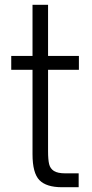

<svg xmlns="http://www.w3.org/2000/svg" viewBox="-20 -783 386 803"><path d="M239 0Q174 0 145 -29.5Q116 -59 116 -138V-491H27V-549H116V-763H181V-549H310V-491H181V-151Q181 -115 185.5 -96.5Q190 -78 205.5 -68Q221 -58 254 -58H309V0Z"/></svg>

Font: Open Sauce Two Light
Style: Regular
Weight: 300
Designer: Alfredo Marco Pradil
Foundry: Creative Sauce Fz LLC
Version: Version 1.477